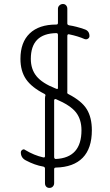

<svg xmlns="http://www.w3.org/2000/svg" viewBox="-20 -835 540 940"><path d="M255.9 -672.9Q130.9 -670.9 130.9 -546.9Q130.9 -496.1 158.7 -461.9Q186.5 -427.7 251 -402.3Q252 -402.3 253.4 -401.4Q254.9 -400.4 255.9 -400.4Q263.7 -396.5 263.7 -405.3V-664.1Q263.7 -672.9 255.9 -672.9ZM378.9 -197.3Q378.9 -250 352.1 -284.7Q325.2 -319.3 253.9 -349.6Q251 -350.6 248 -349.1Q245.1 -347.7 245.1 -344.7V-66.4Q245.1 -57.6 252.9 -56.6Q378.9 -62.5 378.9 -197.3ZM198.2 -375Q134.8 -407.2 107.4 -447.3Q80.1 -487.3 80.1 -546.9Q80.1 -627.9 125.5 -671.4Q170.9 -714.8 254.9 -714.8H255.9Q263.7 -714.8 263.7 -722.7V-792Q263.7 -801.8 271 -808.6Q278.3 -815.4 288.1 -815.4Q297.9 -815.4 303.7 -808.6Q309.6 -801.8 309.6 -792V-719.7Q309.6 -712.9 319.3 -710.9Q352.5 -706.1 394.5 -691.4Q418 -683.6 418 -658.2Q418 -650.4 410.6 -645.5Q403.3 -640.6 394.5 -643.6Q361.3 -658.2 318.4 -667Q310.5 -668.9 309.6 -660.2V-387.7V-384.8Q307.6 -377 315.4 -374Q379.9 -340.8 404.8 -300.3Q429.7 -259.8 429.7 -197.3Q429.7 -108.4 384.8 -62.5Q339.8 -16.6 253.9 -14.6Q245.1 -14.6 245.1 -6.8V61.5Q245.1 71.3 238.8 78.1Q232.4 85 222.2 85Q211.9 85 206.1 78.6Q200.2 72.3 200.2 61.5V-9.8Q200.2 -17.6 191.4 -19.5Q150.4 -26.4 106.4 -49.8Q82 -62.5 82 -88.9Q82 -96.7 89.4 -101.6Q96.7 -106.4 103.5 -100.6Q147.5 -74.2 191.4 -64.5Q200.2 -62.5 200.2 -70.3V-353.5Q200.2 -359.4 201.2 -363.3Q205.1 -371.1 198.2 -375Z"/></svg>

Font: Rounded-X Mgen+ 1mn light
Style: Regular
Weight: 200
Designer: [Source Han Sans]
Ryoko NISHIZUKA  (kana & ideographs); Paul D. Hunt (Latin, Greek & Cyrillic); Wenlong ZHANG  (bopomofo
Version: Version 1.059.20150602